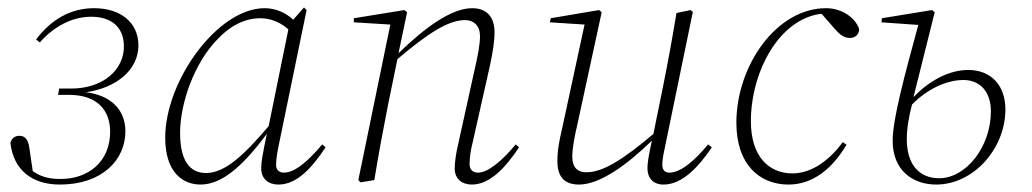

<svg xmlns="http://www.w3.org/2000/svg" viewBox="-20 -484 2774 516"><path d="M141 12C254 12 317 -54 317 -131C317 -190 277 -228 211 -236C293 -248 352 -296 352 -362C352 -425 302 -462 233 -462C170 -462 118 -432 77 -378L87 -370C123 -411 172 -439 225 -439C276 -439 313 -414 313 -359C313 -298 259 -246 171 -246H139L136 -229H166C243 -229 276 -186 276 -130C276 -48 216 -3 143 -3C114 -3 91 -8 68 -24L59 -86C56 -107 49 -119 32 -119C20 -119 11 -112 8 -100C16 -29 64 12 141 12Z M464 -127C464 -206 502 -316 566 -380C597 -413 636 -435 680 -435C710 -435 736 -422 755 -405L702 -145C635 -66 584 -19 534 -19C488 -19 464 -55 464 -127ZM728 12C780 12 820 -36 855 -88L846 -96C809 -52 773 -20 743 -20C731 -20 722 -27 722 -40C722 -58 726 -79 730 -98L804 -457L797 -464L768 -431C747 -451 719 -462 691 -462C565 -462 424 -267 424 -114C424 -20 472 12 519 12C582 12 640 -48 697 -124C685 -64 682 -50 682 -31C682 -4 701 12 728 12Z M1248 12C1298 12 1340 -36 1375 -88L1366 -96C1330 -52 1291 -20 1265 -20C1250 -20 1242 -29 1242 -43C1242 -60 1245 -81 1250 -100L1297 -309C1304 -343 1309 -369 1309 -398C1309 -436 1290 -462 1249 -462C1192 -462 1120 -408 1051 -341L1074 -451L1067 -457L931 -435V-424L1029 -418L943 0L949 6L986 0C998 -73 1009 -132 1022 -198L1048 -325C1133 -397 1186 -430 1230 -430C1254 -430 1270 -414 1270 -387C1270 -363 1263 -329 1256 -299L1211 -95C1205 -70 1202 -46 1202 -31C1202 -3 1222 12 1248 12Z M1536 12C1592 12 1664 -40 1732 -106C1724 -70 1720 -47 1720 -32C1720 -6 1735 12 1763 12C1814 12 1858 -36 1893 -88L1883 -96C1847 -52 1809 -20 1779 -20C1767 -20 1760 -27 1760 -41C1760 -59 1765 -79 1769 -98L1842 -452L1836 -457L1798 -449C1786 -376 1775 -317 1762 -252L1736 -124C1652 -53 1599 -21 1556 -21C1531 -21 1518 -35 1518 -63C1518 -87 1525 -121 1532 -151L1597 -451L1590 -457L1460 -435L1458 -424L1551 -418L1491 -140C1483 -106 1478 -81 1478 -51C1478 -11 1495 12 1536 12Z M2099 12C2165 12 2217 -31 2255 -95L2245 -102C2212 -57 2164 -18 2110 -18C2044 -18 1998 -66 1998 -158C1998 -291 2074 -434 2188 -447L2222 -408C2236 -392 2247 -382 2264 -382C2277 -382 2289 -390 2289 -406C2279 -436 2243 -462 2200 -462C2067 -462 1959 -308 1959 -154C1959 -41 2022 12 2099 12Z M2417 -110C2417 -139 2423 -173 2431 -203C2470 -243 2522 -269 2569 -269C2616 -269 2643 -235 2643 -185C2643 -89 2576 -5 2504 -5C2451 -5 2417 -41 2417 -110ZM2496 12C2596 12 2682 -84 2682 -190C2682 -254 2644 -296 2582 -296C2527 -296 2473 -263 2435 -223L2492 -451L2485 -457L2350 -435L2349 -424L2448 -417C2412 -285 2379 -164 2379 -106C2379 -26 2433 12 2496 12Z"/></svg>

Font: Source Serif 4 Display Light
Style: Italic
Weight: 300
Italic angle: -12°
Designer: Frank Grießhammer
Foundry: Adobe Systems Incorporated
Version: Version 4.004;hotconv 1.0.117;makeotfexe 2.5.65602